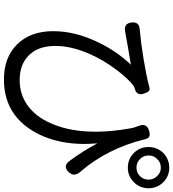

<svg xmlns="http://www.w3.org/2000/svg" viewBox="29 -878 902 1001"><g transform="rotate(90 480.5 -377.0)"><path d="M394 54Q278 54 210 -15.5Q142 -85 142 -203Q142 -318 200 -437Q247 -535 317 -608Q197 -588 157 -580Q149 -578 144 -578Q103 -570 97 -609Q91 -653 135 -654Q137 -654 139.5 -654.5Q142 -655 143 -655Q202 -660 287 -674Q378 -689 430 -703Q447 -709 455 -701Q461 -695 468 -674Q479 -640 445 -629Q440 -628 432 -624Q428 -623 427 -622Q391 -595 346 -536Q292 -465 259 -389Q219 -296 219 -214Q219 -120 273 -71Q320 -28 397 -28Q472 -28 530 -70Q588 -112 622 -190Q696 -356 646 -619Q644 -625 640.5 -635.5Q637 -646 635 -651Q621 -690 659 -702Q680 -709 691 -704Q702 -699 706 -679Q754 -486 872 -348Q905 -313 877 -284Q847 -252 820 -286Q767 -357 727 -433Q744 -234 663 -98Q572 54 394 54ZM854 -592Q808 -592 777 -623.5Q746 -655 746 -699.5Q746 -744 777 -777Q810 -808 854 -808Q898 -808 929.5 -776.5Q961 -745 961 -700Q961 -655 929.5 -623.5Q898 -592 854 -592ZM854 -637Q880 -637 898 -655.5Q916 -674 916 -700Q916 -726 897.5 -745Q879 -764 854 -764Q826 -764 809 -745Q790 -728 790 -700Q790 -674 808.5 -655.5Q827 -637 854 -637Z"/></g></svg>

Font: GenSenRounded JP R
Style: Regular
Weight: 400
Version: Version 1.501;PS 1;hotconv 16.6.51;makeotf.lib2.5.65220